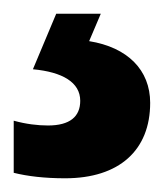

<svg xmlns="http://www.w3.org/2000/svg" viewBox="-38 -20 239 280"><path d="M181 130C181 82 148 49 92 40L109 0H44L10 81C53 85 79 100 79 127C79 150 64 163 32 163C17 163 0 161 -18 156V232C2 237 27 240 57 240C136 240 181 199 181 130Z"/></svg>

Font: Noto Sans Hebrew ExtraCondensed
Style: Bold
Weight: 700
Width: 2
Designer: Monotype Design Team
Foundry: Monotype Imaging Inc.
Version: Version 2.004